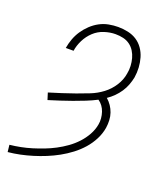

<svg xmlns="http://www.w3.org/2000/svg" viewBox="-139 -831 778 928"><g transform="rotate(20 250.0 -367.5)"><path d="M12 8 8 -28Q36 -31 64 -36.5Q92 -42 119.5 -50.5Q147 -59 174.5 -69.5Q202 -80 228.5 -94Q255 -108 279.5 -125.5Q304 -143 324.5 -165Q345 -187 359.5 -213Q374 -239 379 -267Q382 -283 380.5 -299.5Q379 -316 374 -331Q369 -346 360 -358.5Q351 -371 338 -380Q311 -366 282 -354.5Q253 -343 224 -332.5Q195 -322 165.5 -312.5Q136 -303 107 -294L96 -329Q129 -339 161.5 -349.5Q194 -360 226.5 -371.5Q259 -383 291.5 -396Q324 -409 352.5 -430.5Q381 -452 400.5 -482.5Q420 -513 425 -546Q429 -566 428 -586Q427 -606 422 -624.5Q417 -643 407 -659Q397 -675 382 -686Q367 -697 348 -701.5Q329 -706 308 -706Q280 -706 250.5 -696.5Q221 -687 198.5 -666Q176 -645 162 -617Q148 -589 144 -561H104Q108 -585 116.5 -608.5Q125 -632 139 -653Q153 -674 172 -692Q191 -710 213.5 -722Q236 -734 260.5 -738.5Q285 -743 308 -743Q334 -743 359 -737.5Q384 -732 404 -719Q424 -706 438 -686Q452 -666 459 -642Q466 -618 467.5 -592.5Q469 -567 465 -541Q461 -521 453.5 -501Q446 -481 434 -463Q422 -445 406.5 -429.5Q391 -414 373 -402Q387 -390 397.5 -374.5Q408 -359 414 -341.5Q420 -324 421 -304.5Q422 -285 419 -265Q414 -234 399 -204.5Q384 -175 362 -150Q340 -125 313 -104.5Q286 -84 257 -68Q228 -52 197.5 -39.5Q167 -27 136 -17.5Q105 -8 74 -1.5Q43 5 12 8Z"/></g></svg>

Font: Iosevka SS04 XLt Obl
Style: Regular
Weight: 200
Italic angle: -9°
Monospace: yes
Designer: Belleve Invis
Foundry: Belleve Invis
Version: Version 19.0.0; ttfautohint (v1.8.4)